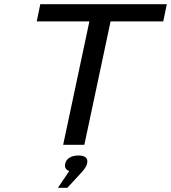

<svg xmlns="http://www.w3.org/2000/svg" viewBox="-20 -690 815 915"><path d="M775 -670H172L155 -588H406L281 0H382L507 -588H758ZM256 205H301L371 129C385 113 392 102 395 90V89C401 65 387 51 354 51C320 51 297 65 291 89V90C286 107 294 119 310 125Z"/></svg>

Font: LT Wave
Style: Italic
Weight: 400
Designer: Daniel Lyons
Version: Version 2.5 (Glyphs App)